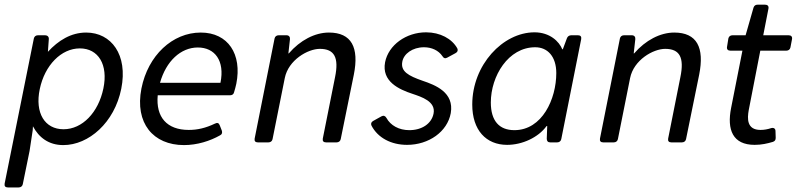

<svg xmlns="http://www.w3.org/2000/svg" viewBox="-22 -614 3436 828"><path d="M349.6 -473.6C284.2 -473.6 229.5 -439.5 184.6 -390.6L188.5 -445.3C189.5 -455.1 182.6 -461.9 172.9 -461.9H141.6C132.8 -461.9 126 -457 124 -448.2L-2 177.7C-3.9 188.5 1 194.3 11.7 194.3H58.6C67.4 194.3 74.2 189.5 76.2 180.7L105.5 37.1L119.1 -52.7L120.1 -69.3C145.5 -21.5 187.5 11.7 251 11.7C360.4 11.7 471.7 -85 501 -231.4C530.3 -377.9 458 -473.6 349.6 -473.6ZM423.8 -232.4C402.3 -128.9 333 -56.6 252 -56.6C170.9 -56.6 127.9 -127 149.4 -229.5C170.9 -333 242.2 -405.3 322.3 -405.3C402.3 -405.3 445.3 -335 423.8 -232.4Z M843.8 -473.6C721.7 -473.6 616.2 -375 587.9 -232.4C558.6 -83 638.7 11.7 771.5 11.7C828.1 11.7 883.8 -5.9 926.8 -30.3C935.5 -34.2 937.5 -42 934.6 -50.8L925.8 -73.2C921.9 -84 915 -85.9 905.3 -81.1C864.3 -61.5 829.1 -53.7 792 -53.7C698.2 -53.7 649.4 -108.4 658.2 -203.1H969.7C978.5 -203.1 985.4 -207 987.3 -215.8C991.2 -227.5 994.1 -240.2 997.1 -252.9C1022.5 -379.9 961.9 -473.6 843.8 -473.6ZM928.7 -256.8H668C694.3 -350.6 757.8 -409.2 831.1 -409.2C904.3 -409.2 948.2 -352.5 928.7 -256.8Z M1396.5 -473.6C1335.9 -473.6 1272.5 -440.4 1223.6 -383.8H1221.7L1228.5 -445.3C1229.5 -455.1 1223.6 -461.9 1213.9 -461.9H1179.7C1170.9 -461.9 1164.1 -457 1162.1 -448.2L1076.2 -16.6C1074.2 -5.9 1079.1 0 1089.8 0H1135.7C1144.5 0 1151.4 -4.9 1153.3 -13.7L1206.1 -277.3C1221.7 -355.5 1305.7 -403.3 1357.4 -403.3C1419.9 -403.3 1440.4 -366.2 1422.9 -281.2L1370.1 -16.6C1368.2 -5.9 1373 0 1383.8 0H1429.7C1438.5 0 1445.3 -4.9 1447.3 -13.7L1503.9 -292C1527.3 -409.2 1494.1 -473.6 1396.5 -473.6Z M1733.4 10.7C1827.1 10.7 1907.2 -45.9 1921.9 -126C1937.5 -215.8 1855.5 -247.1 1800.8 -265.6C1739.3 -287.1 1705.1 -305.7 1712.9 -347.7C1718.8 -381.8 1756.8 -410.2 1806.6 -410.2C1839.8 -410.2 1869.1 -396.5 1885.7 -372.1C1890.6 -363.3 1897.5 -360.4 1906.2 -365.2L1942.4 -384.8C1951.2 -389.6 1954.1 -396.5 1950.2 -405.3C1926.8 -447.3 1876 -474.6 1815.4 -474.6C1729.5 -474.6 1653.3 -419.9 1638.7 -345.7C1623 -262.7 1698.2 -228.5 1757.8 -209C1794.9 -196.3 1858.4 -176.8 1847.7 -124C1838.9 -80.1 1796.9 -52.7 1743.2 -52.7C1698.2 -52.7 1662.1 -73.2 1644.5 -105.5C1639.6 -114.3 1631.8 -117.2 1623 -112.3L1587.9 -92.8C1579.1 -87.9 1576.2 -81.1 1580.1 -72.3C1607.4 -19.5 1665 10.7 1733.4 10.7Z M2165 10.7C2229.5 10.7 2298.8 -20.5 2335 -70.3H2337.9L2335.9 -15.6C2335.9 -5.9 2340.8 0 2350.6 0H2380.9C2389.6 0 2396.5 -4.9 2398.4 -13.7L2484.4 -445.3C2486.3 -456.1 2481.4 -461.9 2470.7 -461.9H2441.4C2432.6 -461.9 2425.8 -457 2422.9 -449.2L2406.2 -404.3L2403.3 -400.4C2389.6 -435.5 2348.6 -474.6 2283.2 -474.6C2146.5 -474.6 2014.6 -334 2014.6 -163.1C2014.6 -52.7 2074.2 10.7 2165 10.7ZM2196.3 -52.7C2130.9 -52.7 2094.7 -92.8 2094.7 -171.9C2094.7 -286.1 2169.9 -410.2 2286.1 -410.2C2339.8 -410.2 2377 -370.1 2377 -298.8C2377 -187.5 2316.4 -52.7 2196.3 -52.7Z M2885.7 -473.6C2825.2 -473.6 2761.7 -440.4 2712.9 -383.8H2710.9L2717.8 -445.3C2718.8 -455.1 2712.9 -461.9 2703.1 -461.9H2668.9C2660.2 -461.9 2653.3 -457 2651.4 -448.2L2565.4 -16.6C2563.5 -5.9 2568.4 0 2579.1 0H2625C2633.8 0 2640.6 -4.9 2642.6 -13.7L2695.3 -277.3C2710.9 -355.5 2794.9 -403.3 2846.7 -403.3C2909.2 -403.3 2929.7 -366.2 2912.1 -281.2L2859.4 -16.6C2857.4 -5.9 2862.3 0 2873 0H2918.9C2927.7 0 2934.6 -4.9 2936.5 -13.7L2993.2 -292C3016.6 -409.2 2983.4 -473.6 2885.7 -473.6Z M3256.8 -395.5H3369.1C3377.9 -395.5 3384.8 -400.4 3386.7 -409.2L3393.6 -445.3C3395.5 -456.1 3389.6 -461.9 3378.9 -461.9H3269.5L3292 -577.1C3293.9 -587.9 3288.1 -593.8 3277.3 -593.8H3245.1C3236.3 -593.8 3230.5 -589.8 3227.5 -581.1L3193.4 -461.9H3136.7C3127.9 -461.9 3121.1 -457 3119.1 -448.2L3113.3 -412.1C3111.3 -401.4 3117.2 -395.5 3127.9 -395.5H3179.7L3130.9 -148.4C3112.3 -54.7 3137.7 10.7 3232.4 10.7C3262.7 10.7 3287.1 4.9 3310.5 -2C3319.3 -4.9 3323.2 -9.8 3323.2 -19.5L3322.3 -48.8C3322.3 -59.6 3314.5 -64.5 3303.7 -61.5C3289.1 -56.6 3273.4 -53.7 3257.8 -53.7C3198.2 -53.7 3200.2 -102.5 3207 -139.6Z"/></svg>

Font: Ed Sans Neue
Style: Italic
Weight: 400
Italic angle: -11°
Designer: Stephen Hutchings
Version: Version 1.004;PS 001.004;hotconv 1.0.88;makeotf.lib2.5.64775